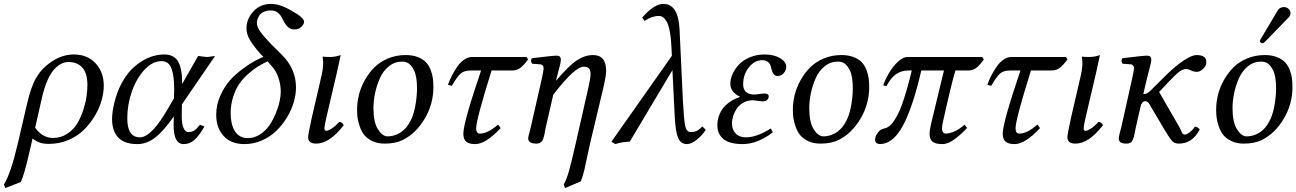

<svg xmlns="http://www.w3.org/2000/svg" viewBox="-20 -718 6570 973"><path d="M505.9 -283.2Q505.9 -249 495.1 -210.2Q484.4 -171.4 461.2 -132.1Q438 -92.8 406 -60.8Q374 -28.8 327.6 -8.8Q281.2 11.2 228 11.2Q199.7 11.2 181.4 4.6Q163.1 -2 145 -16.1L127.9 58.1Q104 162.1 85.9 204.1L6.8 234.9L0 216.8Q35.2 160.2 70.8 6.8L115.2 -184.1Q127 -235.4 138.7 -268.6Q151.4 -304.2 165 -326.2Q178.7 -348.1 188 -358.9Q197.3 -369.6 211.9 -382.8Q279.3 -441.9 354 -441.9Q423.3 -441.9 464.6 -397Q505.9 -352.1 505.9 -283.2ZM249 -19Q288.6 -19 320.3 -39.8Q352.1 -60.5 370.6 -91.1Q389.2 -121.6 401.6 -159.7Q414.1 -197.8 418.5 -229Q422.9 -260.3 422.9 -286.1Q422.9 -347.2 397.2 -375.5Q371.6 -403.8 327.1 -403.8Q310.1 -403.8 293.7 -396.5Q277.3 -389.2 258.8 -371.1Q240.2 -353 223.1 -316.4Q206.1 -279.8 193.8 -228L158.2 -70.8Q194.8 -19 249 -19Z M901.9 -189 900.9 -130.9V-127.9Q900.9 -90.3 909.9 -69.6Q918.9 -48.8 934.1 -48.8Q952.1 -48.8 964.1 -56.4Q976.1 -64 993.2 -85.9L1016.1 -77.1Q988.8 -29.3 964.8 -8.5Q940.9 12.2 911.1 12.2Q859.9 12.2 859.9 -81.1V-88.9L860.8 -127.9Q808.6 -53.2 765.9 -20.5Q723.1 12.2 675.8 12.2Q610.4 12.2 579.1 -21.2Q547.9 -54.7 547.9 -115.2Q547.9 -148.4 559.1 -195.8Q571.8 -249 594.2 -292Q616.7 -335 642.8 -362.3Q668.9 -389.6 699.5 -408.2Q730 -426.8 758.1 -434.3Q786.1 -441.9 813 -441.9Q861.8 -441.9 882.3 -406.5Q902.8 -371.1 902.8 -301.8V-293V-292L983.9 -434.1Q990.7 -434.1 1005.9 -431.6Q1021 -429.2 1027.8 -429.2Q1035.2 -429.2 1049.6 -431.6Q1064 -434.1 1069.8 -434.1ZM798.8 -408.2Q752.9 -408.2 712.2 -364.5Q671.4 -320.8 648.2 -253.9Q625 -187 625 -118.2Q625 -22 689 -22Q749.5 -22 837.9 -179.2L861.8 -220.2V-241.2Q861.8 -244.6 862.3 -250.7Q862.8 -256.8 862.8 -259.8Q862.8 -294.9 860.1 -319.8Q857.4 -344.7 850.8 -365.7Q844.2 -386.7 831.3 -397.5Q818.4 -408.2 798.8 -408.2Z M1075.7 -136.2Q1075.7 -186 1095.9 -231.9Q1116.2 -277.8 1143.8 -309.1Q1171.4 -340.3 1207.8 -367.4Q1244.1 -394.5 1268.6 -407.7Q1293 -420.9 1314.9 -430.2L1302.7 -441.9Q1263.2 -486.3 1246.1 -515.9Q1229 -545.4 1229 -574.2Q1229 -621.6 1263.9 -659.9Q1298.8 -698.2 1354 -698.2Q1399.9 -698.2 1461.9 -661.1L1489.3 -644.5Q1499 -638.2 1510 -627.2Q1521 -616.2 1521 -607.9Q1521 -595.2 1507.3 -582Q1493.7 -568.8 1471.7 -568.8Q1454.1 -568.8 1441.9 -578.9Q1429.7 -588.9 1421.9 -603L1407.2 -630.9Q1399.4 -645 1386.2 -655Q1373 -665 1354 -665Q1331.5 -665 1315.7 -657.5Q1299.8 -649.9 1293.2 -638.2Q1286.6 -626.5 1284.2 -618.2Q1281.7 -609.9 1281.7 -603Q1281.7 -583 1298.6 -558.6Q1315.4 -534.2 1355 -493.2L1408.7 -439.9Q1480 -369.1 1480 -274.9Q1480 -239.3 1468.5 -199.7Q1457 -160.2 1434.1 -122.6Q1411.1 -85 1380.4 -54.9Q1349.6 -24.9 1307.4 -6.3Q1265.1 12.2 1218.8 12.2Q1150.4 12.2 1113 -29.1Q1075.7 -70.3 1075.7 -136.2ZM1235.8 -18.1Q1268.6 -18.1 1297.1 -36.4Q1325.7 -54.7 1344.5 -82Q1363.3 -109.4 1377 -142.1Q1390.6 -174.8 1396.7 -203.4Q1402.8 -231.9 1402.8 -252.9Q1402.8 -288.1 1391.4 -322.8Q1379.9 -357.4 1358.9 -380.9L1335.9 -407.2Q1309.6 -394.5 1287.8 -381.3Q1266.1 -368.2 1239 -344.5Q1211.9 -320.8 1193.4 -294.2Q1174.8 -267.6 1161.9 -228Q1148.9 -188.5 1148.9 -143.1Q1148.9 -118.2 1153.6 -96.4Q1158.2 -74.7 1168.2 -56.6Q1178.2 -38.6 1195.6 -28.3Q1212.9 -18.1 1235.8 -18.1Z M1698.7 -100.1Q1715.8 -100.1 1721.7 -83Q1649.4 9.8 1582.5 9.8Q1541.5 9.8 1541.5 -22.9Q1541.5 -34.7 1558.6 -115.2L1606.4 -321.8Q1617.7 -367.7 1617.7 -398.9Q1617.7 -414.6 1614.7 -429.2L1617.7 -431.2Q1625.5 -429.2 1652.8 -429.2Q1679.7 -429.2 1706.5 -439L1685.5 -342.8L1633.8 -122.1Q1624 -79.1 1624 -67.9Q1624 -55.2 1633.8 -55.2Q1643.6 -55.2 1662.1 -67.4Q1680.7 -79.6 1698.7 -100.1Z M1872.6 -169.9Q1872.6 -98.6 1895.3 -62.7Q1918 -26.9 1944.3 -26.9Q1974.1 -26.9 2002.2 -42Q2030.3 -57.1 2050.3 -87.9Q2074.2 -125 2083.7 -176.3Q2093.3 -227.5 2093.3 -270Q2093.3 -331.5 2078.1 -361.8Q2066.9 -384.3 2053 -395Q2039.1 -405.8 2017.6 -405.8Q1980 -405.8 1950.7 -382.1Q1921.4 -358.4 1905 -321.3Q1888.7 -284.2 1880.6 -245.1Q1872.6 -206.1 1872.6 -169.9ZM1789.6 -162.1Q1789.6 -199.2 1798.8 -237.1Q1808.1 -274.9 1828.4 -311.3Q1848.6 -347.7 1876.7 -376Q1904.8 -404.3 1946 -421.6Q1987.3 -439 2035.6 -439Q2071.3 -439 2097.4 -428.7Q2123.5 -418.5 2138.4 -402.8Q2153.3 -387.2 2162.1 -364.5Q2170.9 -341.8 2173.6 -321.5Q2176.3 -301.3 2176.3 -276.9Q2176.3 -190.4 2132.3 -116.5Q2088.4 -42.5 2021.5 -8.8Q1984.4 9.8 1929.2 9.8Q1893.1 9.8 1866.2 -3.4Q1839.4 -16.6 1825.2 -34.9Q1811 -53.2 1802.5 -78.9Q1793.9 -104.5 1791.7 -123.3Q1789.6 -142.1 1789.6 -162.1Z M2328.1 -41Q2328.1 -96.2 2418 -360.8H2366.2Q2333 -360.8 2315.2 -345.9Q2297.4 -331.1 2270 -283.2L2250 -288.1Q2258.3 -311 2269.3 -333Q2280.3 -355 2295.7 -377.9Q2311 -400.9 2331.1 -415Q2351.1 -429.2 2372.1 -429.2H2648.4L2656.2 -417Q2635.3 -388.2 2617.7 -374.5Q2600.1 -360.8 2576.2 -360.8H2471.2Q2393.1 -111.8 2393.1 -67.9Q2393.1 -41 2412.1 -41Q2452.1 -41 2504.4 -86.9L2517.1 -68.8Q2441.4 12.2 2388.2 12.2Q2357.4 12.2 2342.8 0Q2328.1 -12.2 2328.1 -41Z M3040 -283.2 2971.7 2.9Q2964.8 32.2 2954.8 80.3Q2944.8 128.4 2941.9 141.1Q2931.6 183.1 2922.9 201.2L2843.8 234.9L2836.9 216.8Q2851.1 192.9 2864.3 145.5Q2876.5 102.5 2898.9 2.9L2961.9 -274.9Q2972.7 -322.3 2972.7 -342.8Q2972.7 -364.3 2964.1 -372.1Q2955.6 -379.9 2938 -379.9Q2892.6 -379.9 2783.7 -237.8L2745.6 -71.8Q2744.1 -64.9 2741.9 -52.7Q2739.7 -40.5 2738.3 -33.4Q2736.8 -26.4 2733.6 -17.1Q2730.5 -7.8 2726.6 -2.7Q2722.7 2.4 2715.8 6.1Q2709 9.8 2699.7 9.8Q2656.7 9.8 2656.7 -17.1Q2656.7 -21.5 2658.7 -30Q2660.6 -38.6 2664.6 -52.2L2669.4 -71.8L2726.1 -320.8Q2734.9 -362.3 2734.9 -372.1Q2734.9 -390.6 2716.8 -392.1L2676.8 -395Q2666 -411.6 2675.8 -422.9Q2781.2 -436 2801.8 -436Q2822.3 -436 2822.3 -415Q2822.3 -409.2 2820.1 -397.9Q2817.9 -386.7 2814.9 -376.5L2807.6 -348.6Q2802.7 -330.6 2800.3 -320.3L2797.9 -311L2798.8 -310.1Q2864.3 -386.7 2904.3 -412.8Q2944.3 -439 2985.8 -439Q3051.8 -439 3051.8 -358.9Q3051.8 -335.9 3040 -283.2Z M3556.6 -60.1Q3537.1 -30.3 3509.8 -9Q3482.4 12.2 3462.4 12.2Q3429.2 12.2 3416.3 -19.5Q3403.3 -51.3 3399.4 -126L3387.7 -362.8L3171.4 0Q3128.4 1.5 3098.6 12.2L3078.6 0L3384.8 -435.1L3382.8 -478Q3380.4 -527.3 3373.8 -560.8Q3367.2 -594.2 3357.7 -609.9Q3348.1 -625.5 3339.1 -631.3Q3330.1 -637.2 3318.8 -637.2Q3283.2 -637.2 3246.6 -611.8L3234.4 -628.9Q3294.9 -698.2 3341.8 -698.2Q3417.5 -698.2 3423.8 -568.8L3440.4 -213.9Q3445.8 -109.9 3452.4 -79.3Q3459 -48.8 3479.5 -48.8Q3496.6 -48.8 3509 -54Q3521.5 -59.1 3539.6 -77.1Z M3796.4 -210Q3769.5 -210 3748 -198.2Q3726.6 -186.5 3714.4 -168.5Q3702.1 -150.4 3695.8 -130.6Q3689.5 -110.8 3689.5 -92.8Q3689.5 -61 3708 -41.5Q3726.6 -22 3760.3 -22Q3814.5 -22 3886.2 -66.9L3896.5 -47.9Q3864.7 -22 3824.2 -4.9Q3783.7 12.2 3743.2 12.2Q3706.5 12.2 3680.4 4.2Q3654.3 -3.9 3640.6 -18.3Q3627 -32.7 3621.1 -48.6Q3615.2 -64.5 3615.2 -83Q3615.2 -104 3621.1 -124Q3627 -144 3639.9 -163.6Q3652.8 -183.1 3676 -199.7Q3699.2 -216.3 3731.4 -227.1Q3681.2 -250.5 3681.2 -293.9Q3681.2 -317.9 3692.6 -343.3Q3704.1 -368.7 3725.1 -391.1Q3746.1 -413.6 3780 -427.7Q3814 -441.9 3854.5 -441.9Q3902.3 -441.9 3933.3 -423.3Q3964.4 -404.8 3964.4 -378.9Q3964.4 -361.3 3951.7 -347.2Q3939 -333 3921.4 -333Q3908.7 -333 3901.6 -341.3Q3894.5 -349.6 3891.6 -361.3Q3888.7 -373 3885 -384.8Q3881.3 -396.5 3870.8 -404.8Q3860.4 -413.1 3842.3 -413.1Q3804.2 -413.1 3775.1 -376.7Q3746.1 -340.3 3746.1 -291Q3746.1 -238.8 3804.2 -238.8Q3804.7 -238.8 3815.7 -240Q3826.7 -241.2 3838.6 -242.7Q3850.6 -244.1 3853 -244.1Q3875.5 -244.1 3875.5 -230Q3875.5 -225.1 3873.8 -220Q3872.1 -214.8 3864.3 -209.5Q3856.4 -204.1 3843.3 -204.1Q3839.4 -204.1 3819.8 -207Q3800.3 -210 3796.4 -210Z M4081.1 -169.9Q4081.1 -98.6 4103.8 -62.7Q4126.5 -26.9 4152.8 -26.9Q4182.6 -26.9 4210.7 -42Q4238.8 -57.1 4258.8 -87.9Q4282.7 -125 4292.2 -176.3Q4301.8 -227.5 4301.8 -270Q4301.8 -331.5 4286.6 -361.8Q4275.4 -384.3 4261.5 -395Q4247.6 -405.8 4226.1 -405.8Q4188.5 -405.8 4159.2 -382.1Q4129.9 -358.4 4113.5 -321.3Q4097.2 -284.2 4089.1 -245.1Q4081.1 -206.1 4081.1 -169.9ZM3998 -162.1Q3998 -199.2 4007.3 -237.1Q4016.6 -274.9 4036.9 -311.3Q4057.1 -347.7 4085.2 -376Q4113.3 -404.3 4154.5 -421.6Q4195.8 -439 4244.1 -439Q4279.8 -439 4305.9 -428.7Q4332 -418.5 4346.9 -402.8Q4361.8 -387.2 4370.6 -364.5Q4379.4 -341.8 4382.1 -321.5Q4384.8 -301.3 4384.8 -276.9Q4384.8 -190.4 4340.8 -116.5Q4296.9 -42.5 4230 -8.8Q4192.9 9.8 4137.7 9.8Q4101.6 9.8 4074.7 -3.4Q4047.9 -16.6 4033.7 -34.9Q4019.5 -53.2 4011 -78.9Q4002.4 -104.5 4000.2 -123.3Q3998 -142.1 3998 -162.1Z M4957.5 -429.2 4965.8 -417Q4945.8 -388.2 4928.2 -374.5Q4910.6 -360.8 4886.7 -360.8H4821.8Q4803.2 -301.3 4759.8 -106Q4753.9 -83 4753.9 -67.9Q4753.9 -41 4773.9 -41Q4788.6 -41 4814.2 -51Q4839.8 -61 4867.7 -85.9L4880.9 -69.8Q4852.5 -38.6 4818.4 -13.2Q4784.2 12.2 4755.9 12.2Q4721.2 12.2 4706.1 0Q4690.9 -12.2 4690.9 -40Q4690.9 -57.6 4698.7 -91.8L4763.7 -360.8H4648.9Q4605.5 -172.9 4555.2 -80.3Q4504.9 12.2 4438.5 12.2Q4429.2 12.2 4421.9 6.6Q4414.6 1 4414.6 -11.2Q4414.6 -14.2 4416.5 -22Q4418.5 -32.7 4429.9 -47.6Q4441.4 -62.5 4457.5 -65.9Q4465.3 -67.4 4470.9 -69.6Q4476.6 -71.8 4486.8 -79.3Q4497.1 -86.9 4505.9 -98.6Q4514.6 -110.4 4526.6 -132.6Q4538.6 -154.8 4549.6 -184.3Q4560.5 -213.9 4574 -259.3Q4587.4 -304.7 4600.6 -360.8H4583.5Q4548.3 -360.8 4521.5 -342.5Q4494.6 -324.2 4472.7 -282.2L4455.6 -285.2Q4466.8 -316.9 4485.8 -349.1Q4504.9 -381.3 4530.5 -405.3Q4556.2 -429.2 4578.6 -429.2Z M5061.5 -41Q5061.5 -96.2 5151.4 -360.8H5099.6Q5066.4 -360.8 5048.6 -345.9Q5030.8 -331.1 5003.4 -283.2L4983.4 -288.1Q4991.7 -311 5002.7 -333Q5013.7 -355 5029.1 -377.9Q5044.4 -400.9 5064.5 -415Q5084.5 -429.2 5105.5 -429.2H5381.8L5389.6 -417Q5368.7 -388.2 5351.1 -374.5Q5333.5 -360.8 5309.6 -360.8H5204.6Q5126.5 -111.8 5126.5 -67.9Q5126.5 -41 5145.5 -41Q5185.5 -41 5237.8 -86.9L5250.5 -68.8Q5174.8 12.2 5121.6 12.2Q5090.8 12.2 5076.2 0Q5061.5 -12.2 5061.5 -41Z M5546.4 -100.1Q5563.5 -100.1 5569.3 -83Q5497.1 9.8 5430.2 9.8Q5389.2 9.8 5389.2 -22.9Q5389.2 -34.7 5406.2 -115.2L5454.1 -321.8Q5465.3 -367.7 5465.3 -398.9Q5465.3 -414.6 5462.4 -429.2L5465.3 -431.2Q5473.1 -429.2 5500.5 -429.2Q5527.3 -429.2 5554.2 -439L5533.2 -342.8L5481.4 -122.1Q5471.7 -79.1 5471.7 -67.9Q5471.7 -55.2 5481.4 -55.2Q5491.2 -55.2 5509.8 -67.4Q5528.3 -79.6 5546.4 -100.1Z M5717.8 -321.8Q5727.1 -365.7 5727.1 -372.1Q5727.1 -379.9 5722.4 -385.7Q5717.8 -391.6 5709 -392.1L5668.9 -395Q5658.2 -411.6 5668 -422.9Q5773.4 -436 5793.9 -436Q5814.5 -436 5814.5 -415Q5814.5 -407.7 5811 -393.3Q5807.6 -378.9 5801.8 -356.7Q5795.9 -334.5 5792.5 -320.3L5773.9 -241.2Q5788.1 -241.2 5798.8 -248.8Q5809.6 -256.3 5823.2 -271.5L5889.2 -336.9Q5938 -384.8 5979 -411.9Q6020 -439 6043.9 -439Q6093.3 -439 6093.3 -403.8Q6093.3 -382.8 6076.7 -368.4Q6060.1 -354 6046.9 -354Q6028.8 -354 6015.9 -361.1Q6002.9 -368.2 5991.2 -368.2Q5975.6 -368.2 5957.5 -355.5Q5940.9 -343.8 5905.3 -306.2L5854 -252L5953.1 -80.1Q5959 -70.3 5963.9 -59.6L5970.2 -45.4Q5972.2 -41.5 5975.3 -38.8Q5978.5 -36.1 5983.9 -36.1Q5993.2 -36.1 6008.5 -47.4Q6023.9 -58.6 6035.2 -76.2Q6047.9 -76.2 6060.1 -62Q6022.5 9.8 5954.1 9.8Q5932.6 9.8 5920.7 -2.7Q5908.7 -15.1 5883.8 -56.6Q5880.9 -62 5878.9 -64.9L5803.2 -192.9Q5801.8 -196.8 5795.9 -200.9Q5790 -205.1 5783.7 -205.1Q5778.8 -205.1 5775.4 -203.4Q5772 -201.7 5770.5 -200Q5769 -198.2 5766.4 -193.6Q5763.7 -189 5762.2 -187L5735.8 -71.8Q5734.4 -64.9 5731.7 -49.8Q5729 -34.7 5726.8 -26.6Q5724.6 -18.6 5720.2 -8.8Q5715.8 1 5708.3 5.4Q5700.7 9.8 5689.9 9.8Q5667.5 9.8 5658.4 2.9Q5649.4 -3.9 5649.4 -17.1Q5649.4 -21.5 5651.4 -30Q5653.3 -38.6 5656.7 -52.2L5662.1 -71.8Z M6226.1 -169.9Q6226.1 -98.6 6248.8 -62.7Q6271.5 -26.9 6297.9 -26.9Q6327.6 -26.9 6355.7 -42Q6383.8 -57.1 6403.8 -87.9Q6427.7 -125 6437.3 -176.3Q6446.8 -227.5 6446.8 -270Q6446.8 -331.5 6431.6 -361.8Q6420.4 -384.3 6406.5 -395Q6392.6 -405.8 6371.1 -405.8Q6333.5 -405.8 6304.2 -382.1Q6274.9 -358.4 6258.5 -321.3Q6242.2 -284.2 6234.1 -245.1Q6226.1 -206.1 6226.1 -169.9ZM6143.1 -162.1Q6143.1 -199.2 6152.3 -237.1Q6161.6 -274.9 6181.9 -311.3Q6202.1 -347.7 6230.2 -376Q6258.3 -404.3 6299.6 -421.6Q6340.8 -439 6389.2 -439Q6424.8 -439 6450.9 -428.7Q6477.1 -418.5 6491.9 -402.8Q6506.8 -387.2 6515.6 -364.5Q6524.4 -341.8 6527.1 -321.5Q6529.8 -301.3 6529.8 -276.9Q6529.8 -190.4 6485.8 -116.5Q6441.9 -42.5 6375 -8.8Q6337.9 9.8 6282.7 9.8Q6246.6 9.8 6219.7 -3.4Q6192.9 -16.6 6178.7 -34.9Q6164.6 -53.2 6156 -78.9Q6147.5 -104.5 6145.3 -123.3Q6143.1 -142.1 6143.1 -162.1ZM6486.8 -682.1Q6500.5 -682.1 6510.3 -672.9Q6520 -663.6 6520 -650.9Q6520 -646 6519 -644Q6517.1 -635.3 6509.8 -628.9L6391.1 -506.8Q6383.3 -499 6377.9 -499Q6372.6 -499 6368.7 -502.2Q6364.7 -505.4 6364.7 -509.8Q6364.7 -512.2 6365.7 -513.2Q6365.7 -515.6 6370.1 -522L6455.1 -665Q6465.3 -682.1 6486.8 -682.1Z"/></svg>

Font: Linux Libertine G
Style: Italic
Weight: 400
Italic angle: -12°
Designer: Philipp H. Poll
Foundry: Philipp H. Poll
Version: Version 5.1.3